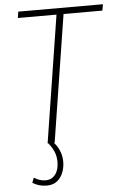

<svg xmlns="http://www.w3.org/2000/svg" viewBox="-61 -743 641 1005"><g transform="rotate(-5 259.5 -240.0)"><path d="M69 199 79 173Q94 182 108.5 187Q123 192 140 192Q172 192 191 167.5Q210 143 210 101Q210 72 199.5 47Q189 22 169 -1L197 -3Q216 16 228 43.5Q240 71 240 103Q240 134 229 161Q218 188 197 204Q176 220 144 220Q123 220 105 215Q87 210 69 199ZM513 -667H309L204 0H167L272 -667H69L74 -700H519Z"/></g></svg>

Font: Georama ExtraCondensed Thin ExtraLight
Style: Italic
Weight: 250
Italic angle: -9°
Version: Version 1.001